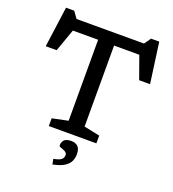

<svg xmlns="http://www.w3.org/2000/svg" viewBox="-169 -881 1113 1233"><g transform="rotate(20 387.5 -264.0)"><path d="M550 -53V0H225V-53L333 -75.5V-629H160.5L105.5 -475H31L69 -752H125L157 -707H618L650 -752H706L744 -475H669.5L614.5 -629H442V-75.5ZM324 188Q364 180.5 377 168.8Q390 157 390 139Q390 124 375.8 116.5Q361.5 109 347.2 104.5Q333 100 333 93.5Q333 68 347.5 54.2Q362 40.5 394.5 40.5Q422.5 40.5 439.5 56.2Q456.5 72 456.5 110.5Q456.5 133 447 155.2Q437.5 177.5 410.5 195.5Q383.5 213.5 331 224Z"/></g></svg>

Font: Newsreader 6pt
Style: Regular
Weight: 400
Designer: Hugues Gentile
Foundry: Production Type
Version: Version 1.003; ttfautohint (v1.8.3)